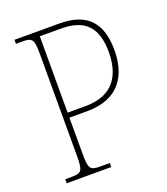

<svg xmlns="http://www.w3.org/2000/svg" viewBox="-132 -806 779 898"><g transform="rotate(-20 257.5 -357.0)"><path d="M45 0H267V-20H218C168 -20 162 -31 162 -108V-284H251C414 -284 468 -389 468 -509C468 -642 409 -714 269 -714H45V-694H78C128 -694 134 -683 134 -606V-108C134 -31 128 -20 78 -20H45ZM252 -309H162V-689H269C392 -689 440 -626 440 -509C440 -408 400 -309 252 -309Z"/></g></svg>

Font: Noto Serif Myanmar SemiCondensed Thin
Style: Regular
Weight: 100
Width: 4
Designer: Ben Mitchell and the Monotype Design Team
Foundry: Monotype Imaging Inc.
Version: Version 2.106